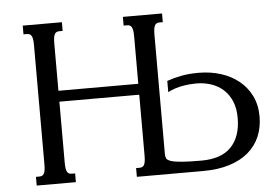

<svg xmlns="http://www.w3.org/2000/svg" viewBox="-51 -786 1241 856"><g transform="rotate(-5 570.0 -358.0)"><path d="M661.1 -624.5V-89.8Q661.1 -79.1 664.8 -71Q668.5 -63 684.1 -57.6Q699.7 -52.2 731.7 -49.6Q763.7 -46.9 820.3 -46.9Q910.2 -46.9 954.3 -92.8Q998.5 -138.7 998.5 -223.1Q998.5 -265.1 985.4 -296.6Q972.2 -328.1 949 -349.4Q925.8 -370.6 894.5 -381.1Q863.3 -391.6 827.1 -391.6Q814.9 -391.6 799.6 -390.4Q784.2 -389.2 767.3 -386.2Q750.5 -383.3 733.4 -377.9Q716.3 -372.6 700.2 -363.8V-414.1Q731.9 -425.3 765.4 -431.6Q798.8 -438 842.3 -438Q894.5 -438 940.7 -423.6Q986.8 -409.2 1021.5 -381.3Q1056.2 -353.5 1076.2 -313Q1096.2 -272.5 1096.2 -220.2Q1096.2 -171.9 1079.1 -131.3Q1062 -90.8 1027.8 -61.5Q993.7 -32.2 942.6 -16.1Q891.6 0 823.7 0H527.8V-39.1H542.5Q549.8 -39.1 554.9 -41.3Q560.1 -43.5 563.5 -49.1Q566.9 -54.7 568.6 -64.9Q570.3 -75.2 570.3 -91.3V-363.8H212.9V-91.3Q212.9 -75.2 214.6 -64.9Q216.3 -54.7 219.7 -49.1Q223.1 -43.5 228.3 -41.3Q233.4 -39.1 240.7 -39.1H254.9V0H79.6V-39.1H94.2Q101.6 -39.1 106.7 -41.3Q111.8 -43.5 115.2 -49.1Q118.7 -54.7 120.4 -64.9Q122.1 -75.2 122.1 -91.3V-624.5Q122.1 -640.6 120.4 -650.9Q118.7 -661.1 115.2 -666.7Q111.8 -672.4 106.7 -674.6Q101.6 -676.8 94.2 -676.8H79.6V-715.8H254.9V-676.8H240.7Q233.4 -676.8 228.3 -674.6Q223.1 -672.4 219.7 -666.7Q216.3 -661.1 214.6 -650.9Q212.9 -640.6 212.9 -624.5V-412.6H570.3V-624.5Q570.3 -640.6 568.6 -650.9Q566.9 -661.1 563.5 -666.7Q560.1 -672.4 554.9 -674.6Q549.8 -676.8 542.5 -676.8H527.8V-715.8H703.1V-676.8H689Q681.6 -676.8 676.5 -674.6Q671.4 -672.4 668 -666.7Q664.6 -661.1 662.8 -650.9Q661.1 -640.6 661.1 -624.5Z"/></g></svg>

Font: Arian AMU Serif
Style: Regular
Weight: 400
Designer: Ruben Hakobyan (Tarumian)
Foundry: Ruben Hakobyan (Tarumian)
Version: Version 1.002